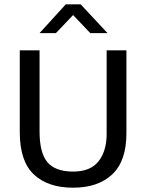

<svg xmlns="http://www.w3.org/2000/svg" viewBox="-20 -864 680 893"><path d="M72 -630H164V-253Q164 -152 201 -109Q238 -66 320 -66Q401 -66 438.5 -114Q476 -162 476 -241V-630H568V-244Q568 -115 502 -53Q436 9 320 9Q203 9 137.5 -52.5Q72 -114 72 -249ZM286 -844H355L480 -710H400L320 -794L240 -710H164Z"/></svg>

Font: Mukta Malar
Style: Regular
Weight: 400
Designer: Aadarsh Rajan, Girish Dalvi, Yashodeep Gholap
Foundry: Ek Type
Version: Version 2.538;PS 1.000;hotconv 16.6.51;makeotf.lib2.5.65220;